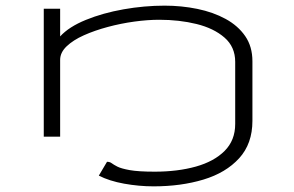

<svg xmlns="http://www.w3.org/2000/svg" viewBox="-20 -484 1040 680"><path d="M524 176Q472 176 419.5 166.5Q367 157 330 138L359 89Q369 89 375.5 94Q382 99 395.5 106Q409 113 439.5 118.5Q470 124 528 124Q609 124 673.5 106Q738 88 775.5 50.5Q813 13 813 -45V-265Q813 -318 775 -351Q737 -384 676 -399Q615 -414 544 -414Q503 -414 455.5 -407.5Q408 -401 361.5 -388.5Q315 -376 277 -359Q239 -342 216 -320Q193 -298 193 -272V0H135V-453H193V-355Q224 -389 284 -413.5Q344 -438 417.5 -451Q491 -464 563 -464Q623 -464 679 -452.5Q735 -441 779 -417Q823 -393 848.5 -356Q874 -319 874 -267V-56Q874 25 827 76.5Q780 128 700.5 152Q621 176 524 176Z"/></svg>

Font: Inconsolata UltraExpanded Light
Style: Regular
Weight: 300
Width: 9
Monospace: yes
Designer: Raph Levien, Cyreal, Brenton Simpson
Foundry: Raph Levien, Cyreal, Google
Version: Version 3.001; ttfautohint (v1.8.2.53-6de2)